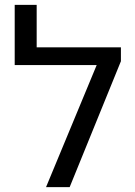

<svg xmlns="http://www.w3.org/2000/svg" viewBox="-20 -770 554 790"><path d="M477.5 -518.1 266.6 0H169.4L377.9 -502.4H40.5V-750H130.9V-575.2H477.5Z"/></svg>

Font: Heebo
Style: Regular
Weight: 400
Designer: Oded Ezer
Foundry: Meir Sadan
Version: Version 2.001; ttfautohint (v1.5.14-ce02) -l 8 -r 50 -G 200 